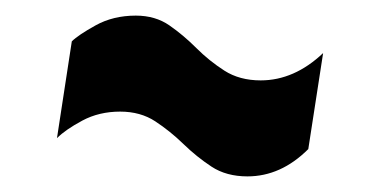

<svg xmlns="http://www.w3.org/2000/svg" viewBox="-20 -431 476 246"><path d="M375 -240Q340 -205 297 -205Q270 -205 251 -217.5Q232 -230 215 -246.5Q198 -263 179 -275.5Q160 -288 134 -288Q107 -288 85.5 -276.5Q64 -265 53 -254L72 -378Q80 -386 102.5 -398.5Q125 -411 154 -411Q179 -411 197 -398.5Q215 -386 231.5 -369.5Q248 -353 267.5 -340.5Q287 -328 314 -328Q357 -328 394 -363Z"/></svg>

Font: Georama SemiCondensed
Style: Bold Italic
Weight: 700
Width: 4
Italic angle: -9°
Designer: Jean-Baptiste Levee
Foundry: Production Type
Version: Version 1.000